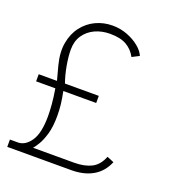

<svg xmlns="http://www.w3.org/2000/svg" viewBox="-134 -835 845 938"><g transform="rotate(20 289.0 -366.5)"><path d="M10 0V-38H51Q89.5 -38 117.8 -79.2Q146 -120.5 146 -209Q146 -236 143.2 -269.8Q140.5 -303.5 133 -349H33V-386H128L108 -461Q92 -523.5 101 -573.5Q110 -623.5 137.5 -659.2Q165 -695 205.2 -714Q245.5 -733 292 -733Q333 -733 369.2 -719Q405.5 -705 431.5 -683.5Q457.5 -662 467 -639L430 -620Q412 -654 380 -672.5Q348 -691 294 -691Q251.5 -691 216.2 -674.8Q181 -658.5 160 -627.8Q139 -597 139 -553Q139 -517 147.2 -471.2Q155.5 -425.5 169 -387H345V-350H174Q181.5 -313.5 184.8 -284.5Q188 -255.5 188 -226Q188 -169 176.8 -130.8Q165.5 -92.5 151.8 -70.2Q138 -48 130 -39H343Q397 -39 433 -57.2Q469 -75.5 487 -122L523 -107Q500.5 -53 454.5 -26.5Q408.5 0 343 0Z"/></g></svg>

Font: Public Sans Thin
Style: Regular
Weight: 100
Designer: The Public Sans project authors (U.S. Web Design System). Libre Franklin designed by Pablo Impallari and Rodrigo Fuenzal
Version: Version 1.008